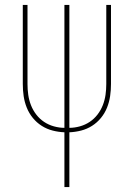

<svg xmlns="http://www.w3.org/2000/svg" viewBox="-20 -755 540 775"><path d="M240 0V-221Q216 -222 192.5 -228Q169 -234 148.5 -247Q128 -260 112.5 -279Q97 -298 88 -320.5Q79 -343 75.5 -367Q72 -391 72 -416V-735H91V-416Q91 -394 94 -372.5Q97 -351 105 -330.5Q113 -310 126.5 -292.5Q140 -275 158 -263Q176 -251 197.5 -245Q219 -239 240 -239V-735H260V-239Q281 -239 302.5 -245Q324 -251 342 -263Q360 -275 373.5 -292.5Q387 -310 395 -330.5Q403 -351 406 -372.5Q409 -394 409 -416V-735H428V-416Q428 -391 424.5 -367Q421 -343 412 -320.5Q403 -298 387.5 -279Q372 -260 351.5 -247Q331 -234 307.5 -228Q284 -222 260 -221V0Z"/></svg>

Font: Iosevka Thin
Style: Regular
Weight: 100
Monospace: yes
Designer: Belleve Invis
Foundry: Belleve Invis
Version: Version 32.5.0; ttfautohint (v1.8.4)